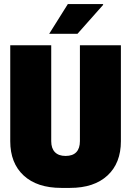

<svg xmlns="http://www.w3.org/2000/svg" viewBox="-20 -907 640 937"><path d="M279 10Q161 10 95.5 -50.5Q30 -111 30 -218V-686H230V-218Q230 -183 248 -164.5Q266 -146 300 -146Q335 -146 352.5 -164.5Q370 -183 370 -218V-686H570V-218Q570 -111 504.5 -50.5Q439 10 322 10ZM220 -742 311 -887H482L484 -884L358 -742Z"/></svg>

Font: Chivo Mono Black
Style: Regular
Weight: 900
Designer: Hector Gatti
Foundry: Omnibus-Type
Version: Version 1.008